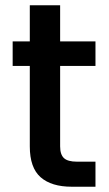

<svg xmlns="http://www.w3.org/2000/svg" viewBox="-20 -708 412 728"><path d="M208 -458V-153Q208 -122 222.5 -108.5Q237 -95 272 -95H342V0H252Q175 0 134 -36Q93 -72 93 -153V-458H28V-551H93V-688H208V-551H342V-458Z"/></svg>

Font: Poppins Cyr Med
Style: Regular
Weight: 500
Designer: Ninad Kale (Devanagari), Jonny Pinhorn (Latin)
Foundry: Indian Type Foundry
Version: 4.004